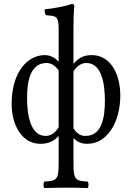

<svg xmlns="http://www.w3.org/2000/svg" viewBox="-20 -718 668 972"><path d="M352 110V-19C373 3 394 10 423 10C522 10 589 -99 589 -234C589 -345 539 -439 444 -439C399 -439 373 -421 352 -394V-583C352 -648 356 -688 356 -688C356 -695 352 -698 343 -698C319 -688 246 -674 207 -671C207 -669 206 -667 206 -664C206 -656 209 -645 213 -641C271 -637 277 -634 277 -559V-405C259 -426 235 -439 206 -439C120 -439 39 -353 39 -193C39 -85 90 10 185 10C223 10 252 -2 277 -30V110C277 193 266 198 205 201C202 204 200 211 200 218C200 225 202 231 205 234C239 233 276 232 315 232C354 232 392 233 424 234C427 231 428 225 428 218C428 211 427 204 424 201C363 198 352 193 352 110ZM211 -30C133 -30 117 -138 117 -222C117 -309 134 -399 216 -399C237 -399 256 -389 277 -362V-74C259 -44 237 -30 211 -30ZM417 -399C496 -399 511 -292 511 -208C511 -121 495 -30 413 -30C393 -30 373 -36 352 -68V-357C373 -389 396 -399 417 -399Z"/></svg>

Font: Libertinus Serif Display
Style: Regular
Weight: 400
Designer: Philipp H. Poll, Khaled Hosny
Foundry: Caleb Maclennan
Version: Version 7.050;RELEASE